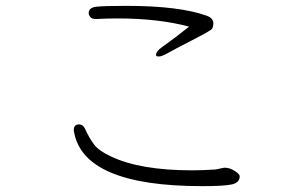

<svg xmlns="http://www.w3.org/2000/svg" viewBox="-20 -660 1040 656"><path d="M381 -597Q346 -597 308 -595H306Q295 -595 289 -601.5Q283 -608 283 -615Q283 -634 309 -637Q335 -640 412 -640Q593 -640 687 -606Q709 -598 709 -579.5Q709 -561 697 -556Q690 -550 632.5 -520.5Q575 -491 554 -479Q533 -467 523 -467Q513 -467 513 -472Q513 -485 535 -500Q580 -532 626 -569Q522 -597 381 -597ZM717 -81 746 -87H747Q765 -87 782 -76Q799 -65 799 -58Q799 -36 772.5 -30Q746 -24 671 -24Q266 -24 233 -209L232 -215Q232 -235 250 -235Q264 -235 271 -219Q284 -190 300.5 -167.5Q317 -145 358 -126Q458 -78 637 -78Q672 -78 717 -81Z"/></svg>

Font: ToneOZ-Pinyin-WenKai-Light
Style: Light
Weight: 300
Designer: Fontworks Inc.
Foundry: ToneOZ
Version: Version 0.240331